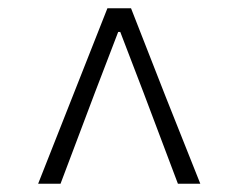

<svg xmlns="http://www.w3.org/2000/svg" viewBox="-20 -762 575 463"><path d="M72 -319 239 -742H296L379 -530L463 -319H409L326 -539L270 -685H265L209 -539L126 -319Z"/></svg>

Font: GenSekiGothic TW L
Style: Regular
Weight: 300
Version: Version 1.501;PS 1;hotconv 16.6.51;makeotf.lib2.5.65220